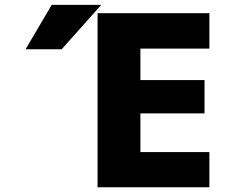

<svg xmlns="http://www.w3.org/2000/svg" viewBox="-20 -788 1040 810"><path d="M198.2 -767.6H407.2L240.2 -580.1H87.9ZM572.3 -583V-450.2H842.8V-309.6H572.3V-146.5H863.3V2H391.6V-732.4H863.3V-583Z"/></svg>

Font: Gen Shin Gothic Monospace Heavy
Style: Bold
Weight: 800
Designer: [Source Han Sans]
Ryoko NISHIZUKA  (kana & ideographs); Paul D. Hunt (Latin, Greek & Cyrillic); Wenlong ZHANG  (bopomofo
Version: Version 1.002.20150607